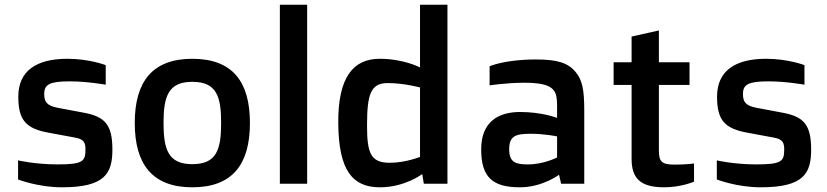

<svg xmlns="http://www.w3.org/2000/svg" viewBox="-20 -779 3508 814"><path d="M56.6 -18.1C56.6 -18.1 141.6 15.1 242.7 15.1C426.3 15.1 456.5 -44.9 456.5 -145C456.5 -251 424.3 -284.2 337.4 -300.8L225.6 -321.8C175.3 -331.1 167.5 -350.1 167.5 -380.9C167.5 -420.9 190.4 -434.1 275.4 -434.1C349.6 -434.1 428.2 -419.9 428.2 -419.9V-502.9C428.2 -502.9 358.4 -529.8 265.6 -529.8C132.3 -529.8 57.6 -477.1 57.6 -369.1C57.6 -269 90.3 -232.9 189.5 -215.8L297.4 -195.8C338.4 -189 342.3 -170.9 342.3 -145C342.3 -95.2 331.5 -82 224.6 -82C128.4 -82 56.6 -99.1 56.6 -99.1Z M551.3 -257.8C551.3 -83 625.5 15.1 795.4 15.1C966.3 15.1 1039.6 -83 1039.6 -257.8C1039.6 -432.1 966.3 -529.8 795.4 -529.8C625.5 -529.8 551.3 -432.1 551.3 -257.8ZM795.4 -83C693.4 -83 673.3 -145 673.3 -257.8C673.3 -370.1 693.4 -432.1 795.4 -432.1C898.4 -432.1 917.5 -370.1 917.5 -257.8C917.5 -145 898.4 -83 795.4 -83Z M1166.5 0H1282.2V-758.8H1166.5Z M1590.8 15.1C1696.8 15.1 1770 -41 1770 -41L1776.9 0H1877V-758.8H1760.7V-493.2C1760.7 -493.2 1690.9 -529.8 1589.8 -529.8C1479 -529.8 1412.1 -453.6 1414.1 -255.4C1416 -55.7 1474.6 15.1 1590.8 15.1ZM1631.8 -88.9C1549.8 -88.9 1536.1 -132.8 1536.1 -248C1536.1 -381.8 1552.7 -426.8 1624 -426.8C1692.9 -426.8 1760.7 -408.2 1760.7 -408.2V-113.8C1760.7 -113.8 1699.7 -88.9 1631.8 -88.9Z M2020 -146C2020 -28.8 2066.9 15.1 2184.1 15.1C2279.8 15.1 2350.1 -38.1 2350.1 -38.1L2358.9 0H2457V-312C2457 -399.9 2448.2 -439.9 2420.9 -473.1C2388.2 -513.2 2341.8 -526.9 2252 -526.9C2119.1 -526.9 2055.7 -498 2055.7 -498V-417C2055.7 -417 2128.4 -428.2 2201.7 -428.2C2259.8 -428.2 2294.9 -421.9 2315.9 -407.2C2335.9 -392.1 2341.8 -375 2341.8 -327.1V-279.3C2341.8 -279.3 2277.8 -304.2 2185.1 -304.2C2093.3 -304.2 2020 -263.2 2020 -146ZM2138.7 -146C2138.7 -203.1 2166.5 -211.9 2231 -211.9C2289.1 -211.9 2341.8 -200.7 2341.8 -200.7V-111.3C2341.8 -111.3 2284.7 -82 2218.8 -82C2168.5 -82 2138.7 -88.9 2138.7 -146Z M2657.7 -105C2657.7 -23.9 2694.3 15.1 2795.4 15.1C2867.7 15.1 2922.4 -8.8 2922.4 -8.8V-85.9C2922.4 -85.9 2890.6 -81.1 2839.4 -81.1C2784.7 -81.1 2773.4 -94.2 2773.4 -142.1V-418.9H2903.3V-515.1H2773.4V-649.9L2657.7 -624V-515.1H2581.5V-418.9H2657.7Z M3019 -18.1C3019 -18.1 3104 15.1 3205.1 15.1C3388.7 15.1 3418.9 -44.9 3418.9 -145C3418.9 -251 3386.7 -284.2 3299.8 -300.8L3188 -321.8C3137.7 -331.1 3129.9 -350.1 3129.9 -380.9C3129.9 -420.9 3152.8 -434.1 3237.8 -434.1C3312 -434.1 3390.6 -419.9 3390.6 -419.9V-502.9C3390.6 -502.9 3320.8 -529.8 3228 -529.8C3094.7 -529.8 3020 -477.1 3020 -369.1C3020 -269 3052.7 -232.9 3151.9 -215.8L3259.8 -195.8C3300.8 -189 3304.7 -170.9 3304.7 -145C3304.7 -95.2 3293.9 -82 3187 -82C3090.8 -82 3019 -99.1 3019 -99.1Z"/></svg>

Font: Doppio One
Style: Regular
Weight: 400
Designer: Szymon Celej
Foundry: Sorkin Type Co
Version: Version 1.002